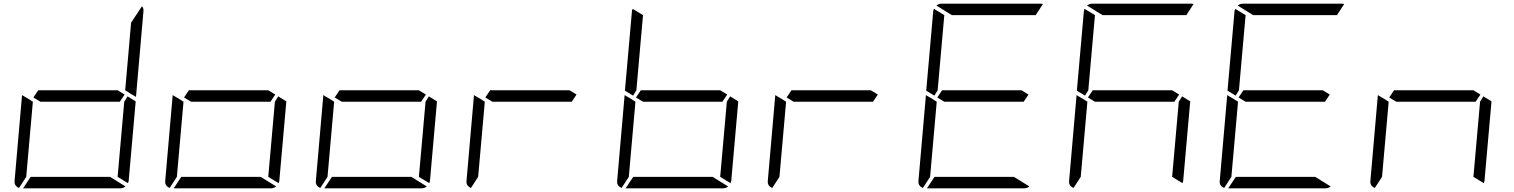

<svg xmlns="http://www.w3.org/2000/svg" viewBox="-20 -1020 8200 1040"><path d="M671 -498 715 -471 677 -41Q677 -36 673 -28L617 -62L635 -265L653 -469ZM757 -959 717 -500V-495L683 -515L673 -522L658 -531L676 -735L690 -897L749 -986Q759 -975 757 -959ZM629 -469H405H199L161 -492L187 -531H411H617L655 -508ZM576 -62 660 -10Q647 0 632 0H364H105L146 -62H370ZM83 -2Q56 -13 59 -41L99 -500V-505L138 -482L150 -474L158 -469L140 -265L122 -62Z M1487 -498 1531 -471 1493 -41Q1493 -36 1489 -28L1433 -62L1451 -265L1469 -469ZM1445 -469H1221H1015L977 -492L1003 -531H1227H1433L1471 -508ZM1392 -62 1476 -10Q1463 0 1448 0H1180H921L962 -62H1186ZM899 -2Q872 -13 875 -41L915 -500V-505L954 -482L966 -474L974 -469L956 -265L938 -62Z M2303 -498 2347 -471 2309 -41Q2309 -36 2305 -28L2249 -62L2267 -265L2285 -469ZM2261 -469H2037H1831L1793 -492L1819 -531H2043H2249L2287 -508ZM2208 -62 2292 -10Q2279 0 2264 0H1996H1737L1778 -62H2002ZM1715 -2Q1688 -13 1691 -41L1731 -500V-505L1770 -482L1782 -474L1790 -469L1772 -265L1754 -62Z M3077 -469H2853H2647L2609 -492L2635 -531H2859H3065L3103 -508ZM2531 -2Q2504 -13 2507 -41L2547 -500V-505L2586 -482L2598 -474L2606 -469L2588 -265L2570 -62Z M3445 -735 3427 -531 3409 -502 3365 -529 3403 -959Q3403 -964 3407 -972L3463 -938ZM3935 -498 3979 -471 3941 -41Q3941 -36 3937 -28L3881 -62L3899 -265L3917 -469ZM3893 -469H3669H3463L3425 -492L3451 -531H3675H3881L3919 -508ZM3840 -62 3924 -10Q3911 0 3896 0H3628H3369L3410 -62H3634ZM3347 -2Q3320 -13 3323 -41L3363 -500V-505L3402 -482L3414 -474L3422 -469L3404 -265L3386 -62Z M4709 -469H4485H4279L4241 -492L4267 -531H4491H4697L4735 -508ZM4163 -2Q4136 -13 4139 -41L4179 -500V-505L4218 -482L4230 -474L4238 -469L4220 -265L4202 -62Z M5077 -735 5059 -531 5041 -502 4997 -529 5035 -959Q5035 -964 5039 -972L5095 -938ZM5525 -469H5301H5095L5057 -492L5083 -531H5307H5513L5551 -508ZM5136 -938 5052 -990Q5065 -1000 5080 -1000H5348H5616Q5625 -1000 5629 -998L5590 -938H5342ZM5472 -62 5556 -10Q5543 0 5528 0H5260H5001L5042 -62H5266ZM4979 -2Q4952 -13 4955 -41L4995 -500V-505L5034 -482L5046 -474L5054 -469L5036 -265L5018 -62Z M5893 -735 5875 -531 5857 -502 5813 -529 5851 -959Q5851 -964 5855 -972L5911 -938ZM6383 -498 6427 -471 6389 -41Q6389 -36 6385 -28L6329 -62L6347 -265L6365 -469ZM6341 -469H6117H5911L5873 -492L5899 -531H6123H6329L6367 -508ZM5952 -938 5868 -990Q5881 -1000 5896 -1000H6164H6432Q6441 -1000 6445 -998L6406 -938H6158ZM5795 -2Q5768 -13 5771 -41L5811 -500V-505L5850 -482L5862 -474L5870 -469L5852 -265L5834 -62Z M6709 -735 6691 -531 6673 -502 6629 -529 6667 -959Q6667 -964 6671 -972L6727 -938ZM7157 -469H6933H6727L6689 -492L6715 -531H6939H7145L7183 -508ZM6768 -938 6684 -990Q6697 -1000 6712 -1000H6980H7248Q7257 -1000 7261 -998L7222 -938H6974ZM7104 -62 7188 -10Q7175 0 7160 0H6892H6633L6674 -62H6898ZM6611 -2Q6584 -13 6587 -41L6627 -500V-505L6666 -482L6678 -474L6686 -469L6668 -265L6650 -62Z M8015 -498 8059 -471 8021 -41Q8021 -36 8017 -28L7961 -62L7979 -265L7997 -469ZM7973 -469H7749H7543L7505 -492L7531 -531H7755H7961L7999 -508ZM7427 -2Q7400 -13 7403 -41L7443 -500V-505L7482 -482L7494 -474L7502 -469L7484 -265L7466 -62Z"/></svg>

Font: DSEG7 Modern
Style: Light Italic
Weight: 300
Italic angle: -5°
Designer: Keshikan(Twitter:@keshinomi_88pro)
Version: Version 0.46